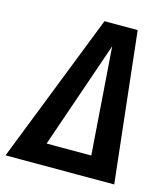

<svg xmlns="http://www.w3.org/2000/svg" viewBox="-144 -773 747 855"><g transform="rotate(15 229.5 -345.5)"><path d="M385 -691 462 0H-39L232 -691ZM294 -592 124 -98H330Z"/></g></svg>

Font: Fira Sans Extra Condensed Medium
Style: Italic
Weight: 500
Width: 3
Italic angle: -8°
Designer: Carrois Corporate & Edenspiekermann AG
Foundry: Carrois Corporate GbR & Edenspiekermann AG
Version: Version 4.203